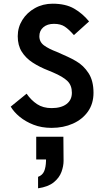

<svg xmlns="http://www.w3.org/2000/svg" viewBox="-20 -686 560 1039"><path d="M259 6Q205 6 161.5 -11Q118 -28 86.5 -54Q55 -80 38 -109L124 -179Q148 -144 180.5 -122.5Q213 -101 259 -101Q311 -101 340 -123Q369 -145 369 -184Q369 -224 345 -247.5Q321 -271 267 -294L243 -304Q194 -323 156.5 -347.5Q119 -372 97.5 -406.5Q76 -441 76 -490Q76 -538 101 -578Q126 -618 169 -642Q212 -666 265 -666Q335 -666 381 -639.5Q427 -613 462 -570L380 -496Q353 -527 330.5 -542Q308 -557 272 -557Q236 -557 214.5 -538.5Q193 -520 193 -490Q193 -459 218 -440.5Q243 -422 288 -405Q320 -391 346 -379Q372 -367 392 -355Q432 -332 459 -290.5Q486 -249 486 -184Q486 -125 456 -82.5Q426 -40 374.5 -17Q323 6 259 6ZM186 271Q210 262 219 240.5Q228 219 229 185V177H176V54H323L324 185Q324 213 312.5 244.5Q301 276 271 300.5Q241 325 186 333Z"/></svg>

Font: Lil Grotesk Bold
Style: Regular
Weight: 700
Designer: Bastien Sozeau
Foundry: NBR — Bastien Sozeau
Version: Version 4.002; ttfautohint (v1.8.4.7-5d5b)